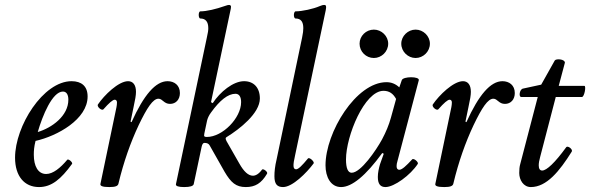

<svg xmlns="http://www.w3.org/2000/svg" viewBox="-20 -745 2391 778"><path d="M138 13C189 13 227 -19 272 -81C276 -86 257 -104 252 -97C225 -65 195 -40 167 -40C134 -40 117 -72 117 -118C117 -134 118 -150 124 -174C213 -194 335 -262 335 -354C335 -396 310 -416 270 -416C155 -416 41 -234 41 -106C41 -31 79 13 138 13ZM133 -210C152 -276 192 -374 235 -374C249 -374 257 -362 257 -341C257 -275 190 -227 133 -210Z M423 13C447 13 458 9 460 -1C481 -89 509 -168 542 -238C576 -309 600 -345 622 -345C639 -345 644 -324 669 -324C693 -324 709 -342 709 -368C709 -400 686 -416 659 -416C611 -416 563 -361 513 -250L509 -252L521 -310C528 -342 531 -359 531 -373C531 -401 519 -416 499 -416C460 -416 402 -359 377 -322C371 -313 392 -295 399 -302C422 -328 437 -341 445 -341C451 -341 454 -336 454 -330C454 -323 453 -317 452 -311L387 0C385 8 394 13 423 13Z M726 13C750 13 763 9 765 1L797 -150C799 -160 803 -166 808 -166C819 -166 826 -163 830 -155L890 -49C916 -5 936 13 976 13C1014 13 1039 -2 1062 -41C1067 -48 1047 -63 1042 -58C1029 -40 1016 -33 1005 -33C986 -33 968 -50 950 -82L898 -173C893 -183 893 -187 899 -190C951 -222 1033 -286 1033 -346C1033 -390 1008 -416 969 -416C925 -416 872 -373 842 -327L835 -331L914 -704C915 -709 916 -713 916 -718C916 -722 913 -725 908 -725C905 -725 900 -724 892 -721C855 -708 817 -699 792 -699C783 -699 783 -670 792 -670C813 -670 824 -657 824 -631C824 -623 823 -613 818 -592L693 1C691 9 703 13 726 13ZM818 -190C810 -190 807 -192 807 -196C807 -199 808 -202 808 -204L819 -256C821 -265 826 -277 835 -289C871 -339 904 -365 934 -365C949 -365 957 -353 957 -331C957 -267 882 -190 818 -190Z M1127 13C1165 13 1222 -44 1251 -83C1255 -89 1235 -109 1228 -103C1204 -74 1189 -59 1180 -59C1167 -59 1166 -74 1176 -117L1300 -704C1303 -720 1302 -725 1293 -725C1290 -725 1284 -724 1275 -720C1250 -709 1204 -699 1178 -699C1169 -699 1168 -670 1178 -670C1199 -670 1209 -657 1209 -631C1209 -622 1208 -611 1204 -592L1101 -100C1094 -71 1092 -49 1092 -31C1092 1 1103 13 1127 13Z M1495 -510C1526 -510 1553 -536 1553 -568C1553 -599 1526 -625 1495 -625C1463 -625 1437 -599 1437 -568C1437 -536 1463 -510 1495 -510ZM1664 -510C1695 -510 1722 -536 1722 -568C1722 -599 1695 -625 1664 -625C1633 -625 1606 -599 1606 -568C1606 -536 1633 -510 1664 -510ZM1362 13C1406 13 1462 -33 1529 -125L1535 -122L1520 -80C1515 -63 1511 -45 1511 -28C1511 0 1521 13 1542 13C1577 13 1643 -35 1673 -81C1677 -88 1656 -106 1650 -99C1626 -73 1609 -57 1598 -57C1591 -57 1587 -62 1587 -72C1587 -78 1588 -84 1591 -94L1677 -420C1681 -436 1613 -436 1608 -420L1598 -391C1583 -405 1566 -412 1546 -412C1423 -412 1299 -209 1299 -75C1299 -28 1320 13 1362 13ZM1405 -45C1390 -45 1382 -63 1382 -99C1382 -194 1457 -377 1534 -377C1557 -377 1573 -366 1585 -344L1564 -268C1556 -239 1544 -210 1528 -180C1504 -136 1442 -45 1405 -45Z M1780 13C1804 13 1815 9 1817 -1C1838 -89 1866 -168 1899 -238C1933 -309 1957 -345 1979 -345C1996 -345 2001 -324 2026 -324C2050 -324 2066 -342 2066 -368C2066 -400 2043 -416 2016 -416C1968 -416 1920 -361 1870 -250L1866 -252L1878 -310C1885 -342 1888 -359 1888 -373C1888 -401 1876 -416 1856 -416C1817 -416 1759 -359 1734 -322C1728 -313 1749 -295 1756 -302C1779 -328 1794 -341 1802 -341C1808 -341 1811 -336 1811 -330C1811 -323 1810 -317 1809 -311L1744 0C1742 8 1751 13 1780 13Z M2131 13C2195 13 2247 -51 2297 -131C2302 -140 2280 -157 2274 -148C2229 -86 2195 -54 2177 -54C2168 -54 2163 -61 2163 -75C2163 -84 2165 -96 2169 -110L2232 -352H2338C2348 -352 2356 -397 2348 -397H2244L2269 -491C2269 -506 2233 -508 2228 -500L2173 -402L2099 -386C2085 -383 2081 -352 2092 -352H2159L2088 -80C2085 -70 2084 -57 2084 -44C2084 -16 2101 13 2131 13Z"/></svg>

Font: Junicode Two Beta SemiCondensed Medium
Style: Italic
Weight: 500
Width: 4
Italic angle: -10°
Version: Version 1.063